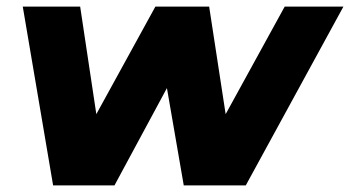

<svg xmlns="http://www.w3.org/2000/svg" viewBox="-20 -562 1061 582"><path d="M843 -542H1021L725 0H537L486 -295L327 0H141L49 -542H223L272 -216L451 -542H614L664 -216Z"/></svg>

Font: My Font
Style: Italic
Weight: 500
Designer: Julieta Ulanovsky
Foundry: Julieta Ulanovsky
Version: ""